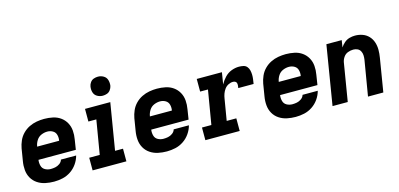

<svg xmlns="http://www.w3.org/2000/svg" viewBox="-69 -1210 3449 1658"><g transform="rotate(-15 1656.0 -381.0)"><path d="M251 8Q289 8 327.5 -0.5Q366 -9 400.5 -32Q435 -55 458.5 -89Q482 -123 492 -161H356Q350 -140 331 -126.5Q312 -113 291.5 -109Q271 -105 251 -105Q224 -105 201 -117.5Q178 -130 171 -156Q164 -182 168 -209H502L516 -298Q523 -337 520 -375.5Q517 -414 499 -446.5Q481 -479 451 -500.5Q421 -522 383 -530Q345 -538 306 -538Q273 -538 238.5 -532Q204 -526 171.5 -510Q139 -494 113.5 -468Q88 -442 73.5 -409Q59 -376 53 -343L35 -233Q28 -193 31.5 -154Q35 -115 53.5 -82.5Q72 -50 103.5 -29Q135 -8 173 0Q211 8 251 8ZM383 -322H186L187 -324Q191 -351 207 -376.5Q223 -402 250 -413.5Q277 -425 304 -425Q331 -425 353 -412Q375 -399 381.5 -373.5Q388 -348 383 -322Z M596 0H898V-113H827L896 -530H670V-417H741L690 -113H596ZM849 -600Q868 -600 886.5 -606.5Q905 -613 917 -629.5Q929 -646 933 -665Q937 -692 929.5 -717.5Q922 -743 899 -756.5Q876 -770 849 -770Q830 -770 811.5 -763.5Q793 -757 781 -740.5Q769 -724 766 -706Q761 -678 768.5 -652.5Q776 -627 799 -613.5Q822 -600 849 -600Z M1259 8Q1297 8 1335.5 -0.5Q1374 -9 1408.5 -32Q1443 -55 1466.5 -89Q1490 -123 1500 -161H1364Q1358 -140 1339 -126.5Q1320 -113 1299.5 -109Q1279 -105 1259 -105Q1232 -105 1209 -117.5Q1186 -130 1179 -156Q1172 -182 1176 -209H1510L1524 -298Q1531 -337 1528 -375.5Q1525 -414 1507 -446.5Q1489 -479 1459 -500.5Q1429 -522 1391 -530Q1353 -538 1314 -538Q1281 -538 1246.5 -532Q1212 -526 1179.5 -510Q1147 -494 1121.5 -468Q1096 -442 1081.5 -409Q1067 -376 1061 -343L1043 -233Q1036 -193 1039.5 -154Q1043 -115 1061.5 -82.5Q1080 -50 1111.5 -29Q1143 -8 1181 0Q1219 8 1259 8ZM1391 -322H1194L1195 -324Q1199 -351 1215 -376.5Q1231 -402 1258 -413.5Q1285 -425 1312 -425Q1339 -425 1361 -412Q1383 -399 1389.5 -373.5Q1396 -348 1391 -322Z M1604 0H1911V-113H1825L1857 -304Q1860 -325 1867.5 -346Q1875 -367 1888.5 -385.5Q1902 -404 1922.5 -414.5Q1943 -425 1964 -425Q1975 -425 1984.5 -420Q1994 -415 1996.5 -404.5Q1999 -394 1998 -383Q1997 -372 1995 -361H2132Q2135 -381 2138 -401.5Q2141 -422 2140.5 -442Q2140 -462 2135.5 -481Q2131 -500 2119 -514.5Q2107 -529 2087.5 -533.5Q2068 -538 2048 -538Q2014 -538 1980 -525Q1946 -512 1920 -484.5Q1894 -457 1877 -425L1894 -530H1669V-417H1739L1688 -113H1604Z M2411 8Q2449 8 2487.5 -0.5Q2526 -9 2560.5 -32Q2595 -55 2618.5 -89Q2642 -123 2652 -161H2516Q2510 -140 2491 -126.5Q2472 -113 2451.5 -109Q2431 -105 2411 -105Q2384 -105 2361 -117.5Q2338 -130 2331 -156Q2324 -182 2328 -209H2662L2676 -298Q2683 -337 2680 -375.5Q2677 -414 2659 -446.5Q2641 -479 2611 -500.5Q2581 -522 2543 -530Q2505 -538 2466 -538Q2433 -538 2398.5 -532Q2364 -526 2331.5 -510Q2299 -494 2273.5 -468Q2248 -442 2233.5 -409Q2219 -376 2213 -343L2195 -233Q2188 -193 2191.5 -154Q2195 -115 2213.5 -82.5Q2232 -50 2263.5 -29Q2295 -8 2333 0Q2371 8 2411 8ZM2543 -322H2346L2347 -324Q2351 -351 2367 -376.5Q2383 -402 2410 -413.5Q2437 -425 2464 -425Q2491 -425 2513 -412Q2535 -399 2541.5 -373.5Q2548 -348 2543 -322Z M2741 0H2877L2933 -339Q2937 -363 2952 -385Q2967 -407 2991 -416Q3015 -425 3040 -425Q3060 -425 3077 -417Q3094 -409 3103 -392Q3112 -375 3113 -355.5Q3114 -336 3111 -316L3058 0H3195L3244 -298Q3250 -333 3250 -368Q3250 -403 3239.5 -435Q3229 -467 3206.5 -491Q3184 -515 3152 -526.5Q3120 -538 3085 -538Q3060 -538 3035 -531Q3010 -524 2989.5 -506.5Q2969 -489 2955 -467L2965 -530H2828Z"/></g></svg>

Font: Iosevka Sparkle XBdObl
Style: Regular
Weight: 800
Italic angle: -9°
Designer: Belleve Invis
Foundry: Belleve Invis
Version: Version 4.5.0; ttfautohint (v1.8.3)